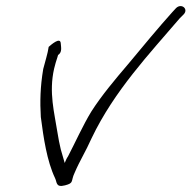

<svg xmlns="http://www.w3.org/2000/svg" viewBox="-20 -587 633 635"><path d="M123 -359C113 -300 112 -250 115 -200C124 -131 135 -55 162 2C169 16 164 34 195 26C226 18 213 13 227 -16C244 -56 263 -85 283 -130C358 -287 475 -410 574 -526L587 -539C605 -557 580 -578 562 -560L550 -547C505 -497 452 -433 403 -374C362 -326 315 -270 282 -218C255 -174 228 -114 205 -70C200 -63 197 -55 194 -48L181 -93C177 -110 173 -129 170 -149C160 -214 141 -281 159 -360C162 -373 166 -386 170 -398L172 -405C186 -414 182 -430 181 -443C180 -467 148 -438 141 -432C138 -410 129 -383 123 -359Z"/></svg>

Font: Stray Cat
Style: ExtObl
Weight: 400
Version: Version 1.0